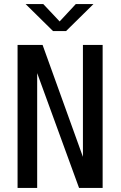

<svg xmlns="http://www.w3.org/2000/svg" viewBox="-20 -920 590 940"><path d="M66 0V-700H188.5L386 -152V-700H482.5V0H367L162 -562V0ZM105.5 -900H192L272 -815L351 -900H437.5L303.5 -768H239.5Z"/></svg>

Font: Trispace SemiCondensed
Style: Regular
Weight: 400
Width: 4
Designer: Tyler Finck
Foundry: Etcetera Type Company
Version: Version 1.210; ttfautohint (v1.8.3)